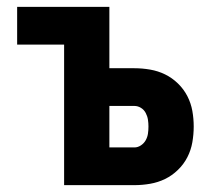

<svg xmlns="http://www.w3.org/2000/svg" viewBox="-20 -540 640 560"><path d="M167 0V-410H30V-520H299V-341H372Q395 -341 418 -337Q441 -333 461.5 -323Q482 -313 499 -296.5Q516 -280 526.5 -259.5Q537 -239 541 -216.5Q545 -194 545 -171Q545 -148 541 -125Q537 -102 526.5 -81.5Q516 -61 499 -44.5Q482 -28 461.5 -18Q441 -8 418 -4Q395 0 372 0ZM372 -110Q382 -110 391 -116Q400 -122 405 -131Q410 -140 411.5 -150Q413 -160 413 -171Q413 -181 411.5 -191Q410 -201 405 -210.5Q400 -220 391 -225.5Q382 -231 372 -231H299V-110Z"/></svg>

Font: Iosevka Custom XBdEx
Style: Regular
Weight: 800
Width: 7
Monospace: yes
Designer: Belleve Invis
Foundry: Belleve Invis
Version: Version 11.2.4; ttfautohint (v1.8.4)